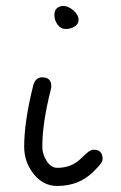

<svg xmlns="http://www.w3.org/2000/svg" viewBox="-20 -616 400 636"><path d="M60.1 -129.9Q60.1 -212.9 89.8 -332Q96.7 -359.9 120.1 -359.9Q149.9 -359.9 149.9 -330.1Q149.9 -325.7 147.9 -317.9Q120.1 -207.5 120.1 -129.9Q120.1 -105.5 134.5 -82.8Q148.9 -60.1 169.9 -60.1Q217.3 -60.1 248 -90.8Q264.2 -106.9 273.2 -113.5Q282.2 -120.1 290 -120.1Q319.8 -120.1 319.8 -89.8Q319.8 -82 313.2 -73.2Q306.6 -64.5 290 -47.9Q242.2 0 169.9 0Q123 0 91.6 -39.6Q60.1 -79.1 60.1 -129.9ZM160.2 -565.9Q160.2 -582 168.9 -589.1Q177.7 -596.2 189.9 -596.2Q206.5 -596.2 223.4 -581.3Q240.2 -566.4 240.2 -549.8Q240.2 -536.1 227.1 -528.1Q213.9 -520 198.2 -520Q181.2 -520 170.7 -534.4Q160.2 -548.8 160.2 -565.9Z"/></svg>

Font: Pecita
Style: Book
Weight: 400
Width: 6
Version: Version 3.4.1